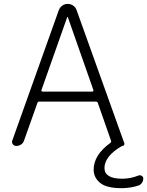

<svg xmlns="http://www.w3.org/2000/svg" viewBox="-20 -774 759 990"><path d="M193.4 -308.6Q193.4 -305.7 194.8 -303.7Q196.3 -301.8 199.2 -301.8H457Q459 -301.8 460.4 -303.7Q461.9 -305.7 461.9 -308.6L330.1 -684.6Q330.1 -686.5 328.1 -686.5Q326.2 -686.5 326.2 -684.6ZM606.4 196.3Q529.3 196.3 496.1 168.9Q462.9 141.6 462.9 100.6Q462.9 25.4 548.8 -37.1Q554.7 -41 552.7 -47.9L484.4 -243.2Q482.4 -250 474.6 -250H181.6Q174.8 -250 172.9 -243.2L104.5 -50.8Q100.6 -37.1 89.4 -29.3Q78.1 -21.5 64.5 -21.5Q52.7 -21.5 45.9 -30.3Q42 -36.1 42 -43Q42 -46.9 43.9 -50.8L283.2 -721.7Q289.1 -736.3 301.3 -745.1Q313.5 -753.9 329.1 -753.9Q344.7 -753.9 357.4 -745.1Q370.1 -736.3 375 -721.7L621.1 -35.2Q623 -30.3 619.6 -25.9Q616.2 -21.5 611.3 -21.5Q609.4 -21.5 607.4 -20.5Q519.5 31.2 518.6 91.8Q518.6 147.5 610.4 147.5Q653.3 147.5 694.3 130.9Q703.1 127.9 710.9 132.8Q718.8 137.7 718.8 146.5Q718.8 158.2 711.9 168.5Q705.1 178.7 694.3 182.6Q652.3 196.3 606.4 196.3Z"/></svg>

Font: irohamaru Light
Style: Regular
Weight: 200
Designer: [Source Han Sans]
Ryoko NISHIZUKA  (kana & ideographs); Paul D. Hunt (Latin, Greek & Cyrillic); Wenlong ZHANG  (bopomofo
Version: Version 1.01